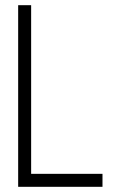

<svg xmlns="http://www.w3.org/2000/svg" viewBox="-20 -720 440 740"><path d="M50 -700V0H100V-700ZM100 -50V0H375V-50Z"/></svg>

Font: Millimetre
Style: Light
Weight: 200
Designer: Jérémy Landes
Version: Version 1.0